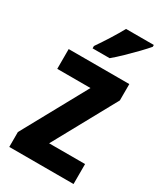

<svg xmlns="http://www.w3.org/2000/svg" viewBox="-192 -841 780 916"><g transform="rotate(30 197.5 -383.0)"><path d="M374 0H20V-82L215 -437H32V-546H366V-456L176 -110H374ZM374 -756Q359 -738 332.5 -710.5Q306 -683 276.5 -654.5Q247 -626 223 -606H129V-619Q154 -655 178.5 -694Q203 -733 221 -766H374Z"/></g></svg>

Font: Noto Sans Kannada Condensed
Style: Bold
Weight: 700
Width: 3
Designer: Jelle Bosma - Monotype Design Team
Foundry: Monotype Imaging Inc.
Version: Version 2.005; ttfautohint (v1.8.4.7-5d5b)